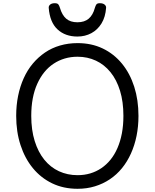

<svg xmlns="http://www.w3.org/2000/svg" viewBox="-20 -1159 965 1198"><path d="M464 19Q376 19 305.5 -15Q235 -49 185 -110Q135 -171 108 -254Q81 -337 81 -436Q81 -502 93 -561Q105 -620 128 -671Q151 -722 184.5 -762Q218 -802 260.5 -831Q303 -860 354.5 -875Q406 -890 464 -890Q551 -890 621 -856.5Q691 -823 741 -762Q791 -701 817.5 -618Q844 -535 844 -436Q844 -370 832 -311Q820 -252 797 -201Q774 -150 741 -109.5Q708 -69 665.5 -40.5Q623 -12 572.5 3.5Q522 19 464 19ZM464 -66Q506 -66 543 -77Q580 -88 612 -109.5Q644 -131 669.5 -162.5Q695 -194 713 -235.5Q731 -277 740.5 -327Q750 -377 750 -436Q750 -524 729 -592.5Q708 -661 669.5 -708.5Q631 -756 578.5 -780.5Q526 -805 464 -805Q422 -805 384.5 -794Q347 -783 314.5 -761.5Q282 -740 256.5 -708.5Q231 -677 212.5 -636Q194 -595 184.5 -545Q175 -495 175 -436Q175 -348 196.5 -279Q218 -210 256.5 -162.5Q295 -115 348 -90.5Q401 -66 464 -66ZM463 -931Q387 -931 339 -975.5Q291 -1020 284 -1110Q283 -1122 293 -1130.5Q303 -1139 322 -1139Q338 -1139 344 -1131.5Q350 -1124 354 -1110Q367 -1065 393 -1042.5Q419 -1020 463 -1020Q507 -1020 533.5 -1042.5Q560 -1065 572 -1110Q576 -1124 581.5 -1131.5Q587 -1139 603 -1139Q622 -1139 632.5 -1130.5Q643 -1122 642 -1110Q638 -1053 613.5 -1013Q589 -973 550 -952Q511 -931 463 -931Z"/></svg>

Font: Playwrite GB S
Style: Regular
Weight: 400
Designer: Veronika Burian, José Scaglione
Foundry: TypeTogether
Version: Version 1.000